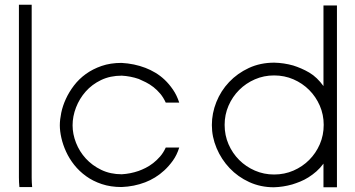

<svg xmlns="http://www.w3.org/2000/svg" viewBox="-20 -793 1502 812"><path d="M62 -2Q60 -22 60 -43V-773H114V-42Q114 -22 116 -2Z M681 -359Q671 -381 657.5 -397Q644 -413 628.5 -425Q613 -437 597 -445Q581 -453 567 -459Q532 -471 495 -473Q446 -473 407.5 -454.5Q369 -436 342.5 -406Q316 -376 301.5 -338.5Q287 -301 287 -263Q287 -226 301.5 -189Q316 -152 343 -122.5Q370 -93 408.5 -74.5Q447 -56 495 -56Q531 -58 566 -70Q580 -75 596 -83Q612 -91 627.5 -103Q643 -115 657 -131Q671 -147 681 -169H738Q728 -137 711 -113.5Q694 -90 675 -72.5Q656 -55 635.5 -42.5Q615 -30 594 -22Q547 -4 494 -2Q448 -2 410.5 -14.5Q373 -27 344 -48Q315 -69 294 -95.5Q273 -122 259.5 -151.5Q246 -181 239.5 -210Q233 -239 233 -263Q233 -287 239 -316Q245 -345 258.5 -374.5Q272 -404 293 -431.5Q314 -459 343 -480Q372 -501 409.5 -514Q447 -527 494 -527Q548 -524 595 -506Q616 -498 637 -485.5Q658 -473 676.5 -455.5Q695 -438 711.5 -414Q728 -390 738 -359Z M1405 -770V-1H1348V-101Q1334 -82 1318 -68Q1302 -54 1284.5 -43Q1267 -32 1249.5 -25Q1232 -18 1216 -13Q1177 -2 1138 -1Q1082 -1 1034 -23Q986 -45 951 -82Q916 -119 896 -166.5Q876 -214 876 -264Q876 -314 895 -361.5Q914 -409 949 -446Q984 -483 1032.5 -505.5Q1081 -528 1140 -528Q1181 -527 1220 -516Q1236 -511 1253.5 -503.5Q1271 -496 1288 -486Q1305 -476 1320 -461.5Q1335 -447 1348 -429V-770ZM1349 -265Q1349 -308 1332.5 -346Q1316 -384 1287.5 -412.5Q1259 -441 1221 -457.5Q1183 -474 1139 -474Q1096 -474 1058 -457.5Q1020 -441 991.5 -412.5Q963 -384 946.5 -346Q930 -308 930 -265Q930 -221 946.5 -183Q963 -145 991.5 -116.5Q1020 -88 1058 -71.5Q1096 -55 1139 -55Q1183 -55 1221 -71.5Q1259 -88 1287.5 -116.5Q1316 -145 1332.5 -183Q1349 -221 1349 -265Z"/></svg>

Font: LuenTai2017
Style: Regular
Weight: 400
Designer: LuenTai
Foundry: Microsoft Corpration
Version: Version 1.00 November 27, 2016, initial release